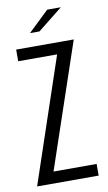

<svg xmlns="http://www.w3.org/2000/svg" viewBox="-88 -816 482 860"><g transform="rotate(-10 153.0 -386.0)"><path d="M9 0 200 -567H23V-620H285L93 -53H289V0ZM97 -682 191 -772H253L140 -682Z"/></g></svg>

Font: Smooch Sans Medium
Style: Regular
Weight: 500
Designer: Robert E. Leuschke
Foundry: Robert E. Leuschke
Version: Version 1.010; ttfautohint (v1.8.3)